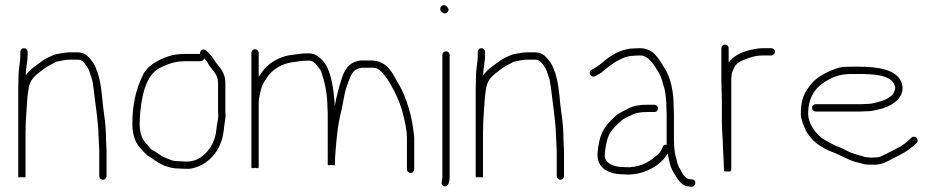

<svg xmlns="http://www.w3.org/2000/svg" viewBox="-20 -673 3591 737"><path d="M58 -474V-463C58 -430.9 51 -411.1 51 -375C50.3 -361.7 50 -348 50 -334V6C50 8 54.7 8.3 64 7C73.3 8.3 78 8 78 6V-163C78 -189.3 79.4 -223.3 81.5 -246C84 -273 84.2 -303.8 89 -328C93.7 -370 116.8 -384.3 143 -404.5C159.8 -417.5 176.4 -426.2 196 -436C210 -438.8 230.4 -444 247 -444H279C297.5 -444 304.8 -429.6 314 -417C322.8 -404.5 323.4 -397.7 328 -384L334 -366C336.5 -352.4 338.6 -338.9 340 -326C344.2 -288.4 350.5 -248.4 354 -211.5L356 -190.5C357.3 -176.8 358 -167.4 358 -153C358.7 -147.7 359 -141.7 359 -135C359 -123.1 361 -107.5 361 -96V3C361 10.1 367.6 17 375 17C382.4 17 389 10.1 389 3V-96C389 -107.2 387 -122.9 387 -135C387 -169.5 384.4 -203.3 379.5 -234.5C372.3 -280.2 372 -328.2 361 -372L355 -394C347.3 -409.5 348.4 -417 337 -433C323.1 -451.5 309.1 -472 279 -472H247C239.7 -472 232 -471.3 224 -470C213.5 -467.7 195.1 -465.9 186 -462C173.8 -456.8 157.9 -449.6 146 -442C123.3 -424.3 95.2 -408.3 79 -384C79 -416.4 86 -432.6 86 -463V-474C86 -481.9 79.9 -488 72 -488C64.1 -488 58 -481.9 58 -474Z M846 -231C845.3 -235 845 -239 845 -243V-355C845 -384 832.3 -404.9 818 -421C802.8 -438.3 796.9 -455.8 780 -471L771 -479C760.7 -489.3 746.1 -479.4 748 -466H691C670 -466 646.1 -463.4 630 -458C586 -443.3 542.7 -420.7 526 -379C502.3 -331.7 488 -269.3 488 -199C488 -152.9 499.9 -123.1 523 -100C532.8 -90.2 540.4 -78.3 553 -72L565 -64C592.9 -44.1 623.1 -26 670 -26C679.3 -25.3 686.3 -25 691 -25H705C710.3 -25 716 -26 722 -28C766.5 -37.9 804 -73.1 821.5 -110.5C825.8 -119.8 833.8 -139 835 -151C836.4 -160.9 840 -173.5 840 -184C841.1 -193.1 846 -222.2 846 -231ZM812 -188C812 -186 811.3 -180.3 810 -171C803.4 -117.9 772.1 -75.3 729 -58C722.3 -56.9 712.3 -53 705 -53H691C686.3 -53 679.7 -53.3 671 -54C662.3 -54 656.3 -54.3 653 -55L641 -57C632.8 -59.7 613.5 -67.7 606 -71.5C591.3 -78.8 580.9 -89.4 566 -96C556.6 -101.7 551.1 -111.9 543 -120C524.9 -138.1 516 -162.9 516 -199.5C516 -207.8 516.3 -216.3 517 -225C522.3 -299.2 538.3 -384.6 593 -412C621.6 -426.3 648.7 -438 691 -438H750C756.7 -438 761.3 -441.7 764 -449C772.8 -440.2 776.8 -433.1 783 -422C795.7 -402.9 817 -386.9 817 -355V-243C817 -238.3 817.3 -233.7 818 -229C818 -220.6 812.8 -194.6 812 -188Z M959 -484C951.1 -484 945 -477.9 945 -470V-31C945 -27 949.7 -26.3 959 -29C968.3 -26.3 973 -27 973 -31V-273C973 -280.3 973.3 -287 974 -293C979.4 -320.1 982.1 -339.8 995 -360C1003.5 -373.4 1011.4 -386.9 1023 -397C1045.6 -417.1 1071.3 -430.8 1109 -435C1124.4 -436.5 1136.3 -440 1154 -440H1168C1180.7 -440 1188.8 -431.9 1197 -421C1210.3 -405.3 1211.8 -404 1217 -385C1228.9 -349.3 1237 -305.2 1237 -258C1237.7 -251.3 1238 -243 1238 -233V-41C1238 -38.3 1242.7 -38 1252 -40C1261.3 -38 1266 -38.3 1266 -41V-52C1266 -62 1266.3 -71.3 1267 -80C1271.5 -139 1276.5 -196.5 1290 -247C1297.3 -276.1 1301.3 -316.7 1311 -341C1324.2 -374 1327.6 -407.8 1369 -413H1403C1416.9 -413 1425.9 -412.8 1434 -406C1459.4 -386.2 1480 -350 1495 -320C1506 -298 1519.9 -265.5 1526 -239.5C1532.9 -210 1542 -177.2 1542 -143V-23C1542 -15.3 1549 -9 1556.5 -9C1564 -9 1570 -15.3 1570 -23V-144C1570 -150.7 1569.3 -157.3 1568 -164C1563 -209.4 1553.1 -248.4 1540 -285C1529 -315.7 1519.9 -335.2 1504 -361C1483.3 -399.7 1461.3 -441 1403 -441H1366C1321.3 -436.5 1302.3 -406.7 1291 -369C1280.8 -338.3 1271.9 -303.9 1265 -266C1265 -271.3 1264.7 -277 1264 -283C1260.4 -330.3 1252.8 -378.8 1236 -414.5C1225.8 -436.2 1199.1 -468 1168 -468H1154C1135.1 -468 1123.1 -464.9 1106 -463C1063.1 -459.1 1029.5 -440.9 1004 -418C991.5 -405.5 983.4 -392.8 973 -378V-470C973 -477.9 966.9 -484 959 -484Z M1678 -462V6C1678 19.9 1668.8 37.2 1684.5 41.5C1702.2 46.3 1706 20.9 1706 6V-462C1706 -469.9 1699.9 -476 1692 -476C1684.1 -476 1678 -469.9 1678 -462ZM1674 -629C1680.6 -622.4 1688 -617 1697 -626C1706 -635 1700.6 -642.4 1694 -649C1680.7 -662.3 1660.7 -642.3 1674 -629Z M1814 -474V-463C1814 -430.9 1807 -411.1 1807 -375C1806.3 -361.7 1806 -348 1806 -334V6C1806 8 1810.7 8.3 1820 7C1829.3 8.3 1834 8 1834 6V-163C1834 -189.3 1835.4 -223.3 1837.5 -246C1840 -273 1840.2 -303.8 1845 -328C1849.7 -370 1872.8 -384.3 1899 -404.5C1915.8 -417.5 1932.4 -426.2 1952 -436C1966 -438.8 1986.4 -444 2003 -444H2035C2053.5 -444 2060.8 -429.6 2070 -417C2078.8 -404.5 2079.4 -397.7 2084 -384L2090 -366C2092.5 -352.4 2094.6 -338.9 2096 -326C2100.2 -288.4 2106.5 -248.4 2110 -211.5L2112 -190.5C2113.3 -176.8 2114 -167.4 2114 -153C2114.7 -147.7 2115 -141.7 2115 -135C2115 -123.1 2117 -107.5 2117 -96V3C2117 10.1 2123.6 17 2131 17C2138.4 17 2145 10.1 2145 3V-96C2145 -107.2 2143 -122.9 2143 -135C2143 -169.5 2140.4 -203.3 2135.5 -234.5C2128.3 -280.2 2128 -328.2 2117 -372L2111 -394C2103.3 -409.5 2104.4 -417 2093 -433C2079.1 -451.5 2065.1 -472 2035 -472H2003C1995.7 -472 1988 -471.3 1980 -470C1969.5 -467.7 1951.1 -465.9 1942 -462C1929.8 -456.8 1913.9 -449.6 1902 -442C1879.3 -424.3 1851.2 -408.3 1835 -384C1835 -416.4 1842 -432.6 1842 -463V-474C1842 -481.9 1835.9 -488 1828 -488C1820.1 -488 1814 -481.9 1814 -474Z M2492 -271H2465C2436.2 -271 2411.7 -267.2 2393 -257C2377.4 -248.3 2356.1 -240.1 2343 -228C2317 -204.3 2293.3 -179.5 2283 -141C2279.2 -126.8 2271 -86.4 2274 -70C2277.7 -25.6 2320.5 -4 2369 -4C2377.7 -3.3 2387 -3 2397 -3C2416.7 -4.3 2436.2 -7.6 2452.5 -13.5C2488.2 -26.3 2526.4 -51.7 2543 -85L2545 -73C2548.7 -54.7 2553.2 -34.5 2561 -19L2569 -5C2582.2 14.9 2595.4 43 2628 43L2635 44C2651.6 44 2655.2 16 2637 16L2630 15C2615.8 15 2607.1 4.1 2601 -5C2594.4 -18.3 2586 -29 2581 -44L2577 -60C2569.7 -81.9 2567 -108.9 2567 -136V-233C2567 -242.3 2566.7 -251.7 2566 -261C2566 -318.3 2555.5 -373.1 2532 -410C2509.6 -443.6 2491.4 -488 2436 -488C2427.3 -488 2419 -487.7 2411 -487C2403 -487 2394.7 -486 2386 -484C2343.6 -474.9 2313.3 -451.2 2285 -427L2271 -417C2265.7 -412.8 2258 -408.5 2251 -405C2234.7 -396.8 2248 -371.8 2265 -381C2272.7 -385.4 2280.3 -389.2 2288 -394C2306.9 -409.8 2330.4 -429.7 2353 -441L2371 -450C2383.2 -454.9 2397.8 -459 2413 -459C2420.3 -459.7 2428 -460 2436 -460C2442 -460 2446.3 -459.7 2449 -459C2478.5 -447.2 2492.2 -421.3 2508 -395C2515.9 -384.5 2521.1 -365.3 2525 -351L2531 -331C2535.3 -309.4 2538 -286.5 2538 -261C2538.7 -251.7 2539 -242.3 2539 -233V-117C2531.7 -119 2526.7 -116.3 2524 -109L2519 -98C2516.3 -92.7 2512.3 -87.3 2507 -82C2477.6 -55.5 2449.3 -35 2397 -31C2387 -31 2378 -31.3 2370 -32C2337.9 -32 2305 -44.7 2301 -73C2301 -87.8 2306.5 -121.6 2310 -133C2317.8 -166.7 2339.8 -187 2362 -207C2372.2 -218.5 2392.6 -225.3 2406 -232C2419.8 -240.6 2442.9 -243 2465 -243H2492C2499.1 -243 2506 -249.6 2506 -257C2506 -264.4 2499.1 -271 2492 -271Z M2749 -488V-365C2749 -338.8 2751 -309.8 2751 -283V-202C2751 -171.3 2755 -138.3 2755 -108C2755 -95.2 2758 -61.4 2758 -51C2758 -43.2 2759 -26.1 2759 -18C2759 -15.3 2763 -14.3 2771 -15C2781.7 -14.3 2787 -15.3 2787 -18V-19H2784C2786 -20.3 2787 -22 2787 -24V-370C2787 -374 2787.3 -378.3 2788 -383C2788 -392.4 2794.3 -405.6 2798 -413C2805.4 -430.2 2823.3 -438.9 2842.5 -446C2862.5 -453.4 2880.4 -460 2906 -460H2941C2947.8 -460 2955 -467.5 2955 -474.5C2955 -481.5 2947.8 -488 2941 -488H2906C2888.1 -488 2873.8 -483.7 2859 -481C2824.9 -472.5 2794.8 -458 2777 -433V-488C2777 -495.9 2770.9 -502 2763 -502C2755.1 -502 2749 -495.9 2749 -488Z M3111 -245H3284C3292 -245 3300.3 -245.3 3309 -246C3332.3 -246 3353.1 -253.8 3372 -258C3408.8 -270.3 3455.9 -301.1 3442 -352C3425.5 -407.2 3349 -417 3274 -417H3246C3235.3 -417 3225 -416.7 3215 -416C3194 -413.4 3181.2 -405.7 3164 -400C3129 -382.5 3103.2 -367.8 3082 -335C3062.3 -307.7 3054 -280.1 3054 -236C3054 -216.8 3063.9 -192.3 3071 -177C3091.5 -133 3132.1 -105 3179 -88C3199.7 -79.7 3227 -65 3247 -57L3265 -51L3282 -47C3295.3 -42.6 3302.7 -41 3321 -41C3353.3 -38.7 3373.1 -46 3393 -57L3432 -77C3457.3 -89.6 3479.3 -105.3 3498 -124C3511.3 -137.3 3491.3 -157.3 3478 -144C3461.7 -127.7 3442.5 -112 3420 -102L3381 -82C3369.9 -77.6 3359.4 -69 3345 -69C3337.7 -68.3 3330 -68 3322 -68C3306.2 -69.3 3301 -69.5 3289 -74L3273 -78C3267 -80 3261.3 -82 3256 -84C3239.3 -88.2 3236.6 -92.2 3218 -101C3198.3 -110.8 3186.6 -112.2 3171 -122C3152.7 -132.2 3136.5 -139.5 3122.5 -153.5C3105 -171 3082 -202.4 3082 -237C3082 -292.9 3105.2 -331.5 3139 -354C3167.9 -373.2 3197.6 -389 3246 -389H3274C3330.2 -389 3402.5 -386.8 3415 -343C3419.5 -333.9 3411.6 -318.6 3408 -312C3397.6 -299.8 3379 -289.6 3363 -285C3346.3 -280.8 3329.1 -274 3307 -274C3299 -273.3 3291.3 -273 3284 -273H3111C3103.1 -273 3097 -266.9 3097 -259C3097 -251.1 3103.1 -245 3111 -245Z"/></svg>

Font: HoneyBee
Style: XLit
Weight: 200
Foundry: Cannot Into Space Fonts
Version: Version 0.89